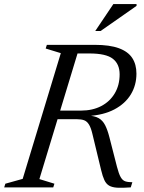

<svg xmlns="http://www.w3.org/2000/svg" viewBox="-41 -892 684 914"><path d="M344.5 -365.5Q399.5 -365.5 440.8 -387Q482 -408.5 505.2 -447.5Q528.5 -486.5 528.5 -538Q528.5 -587 496.2 -612.2Q464 -637.5 384.5 -637.5H260.5L275 -678.5H410Q481 -678.5 524.8 -662.5Q568.5 -646.5 588.5 -616Q608.5 -585.5 608.5 -541.5Q608.5 -486.5 581.8 -442.5Q555 -398.5 503.5 -371.2Q452 -344 377 -339.5V-342Q409.5 -340.5 428.8 -329.5Q448 -318.5 459.5 -296Q471 -273.5 480 -238L516 -97.5Q524.5 -64.5 533.5 -48.8Q542.5 -33 555.5 -28.8Q568.5 -24.5 589 -24.5L581.5 0Q541.5 3 517 1.5Q492.5 0 478.2 -8.5Q464 -17 455.8 -34.8Q447.5 -52.5 440.5 -82L399 -254Q392 -284 382.5 -299.2Q373 -314.5 359.5 -319.5Q346 -324.5 325.5 -324.5H166L178 -365.5ZM146.5 -39.5 218 -17.5 212.5 0H-21L-15.5 -17.5L67 -40.5L248.5 -639L176.5 -661L182 -678.5H340.5ZM412.5 -744.5 498.5 -872.5H609V-864L438 -744.5Z"/></svg>

Font: Newsreader 28pt
Style: Italic
Weight: 400
Italic angle: -17°
Version: Version 1.003